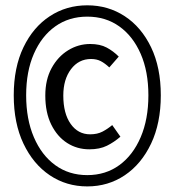

<svg xmlns="http://www.w3.org/2000/svg" viewBox="-20 -673 640 704"><path d="M300 10.5Q223.4 10.5 162.5 -30.4Q101.6 -71.4 66 -146.4Q30.4 -221.4 30.4 -323.5Q30.4 -425.6 66 -499.6Q101.6 -573.6 162.5 -613.5Q223.4 -653.5 300 -653.5Q376.6 -653.5 437.5 -613.5Q498.4 -573.6 534 -499.6Q569.6 -425.6 569.6 -323.5Q569.6 -221.4 534 -146.4Q498.4 -71.4 437.5 -30.4Q376.6 10.5 300 10.5ZM300 -30.9Q367.2 -30.9 417.4 -67.4Q467.6 -103.9 495.8 -169.9Q524.1 -235.9 524.1 -323.5Q524.1 -411.1 495.8 -475.7Q467.6 -540.4 417.4 -576.2Q367.2 -612 300 -612Q232.8 -612 182.6 -576.2Q132.4 -540.4 104.2 -475.7Q75.9 -411.1 75.9 -323.5Q75.9 -235.9 104.2 -169.9Q132.4 -103.9 182.6 -67.4Q232.8 -30.9 300 -30.9ZM307.7 -125.5Q262.6 -125.5 226.1 -148.8Q189.6 -172.2 167.8 -216.5Q146.1 -260.8 146.1 -322.7Q146.1 -381.1 169.2 -423.3Q192.3 -465.6 229.8 -488.6Q267.3 -511.7 310.7 -511.7Q346.7 -511.7 371.2 -498.6Q395.6 -485.5 415.4 -465.5L380.8 -425.8Q365.1 -440.6 349.9 -448.6Q334.7 -456.7 313.9 -456.7Q268.5 -456.7 240.3 -419.3Q212.1 -382 212.1 -322.7Q212.1 -256.9 239.1 -218.7Q266 -180.5 310.4 -180.5Q336.9 -180.5 355.8 -190.4Q374.7 -200.3 391.5 -214.4L421.5 -171.8Q398.7 -151.9 372.2 -138.7Q345.6 -125.5 307.7 -125.5Z"/></svg>

Font: Source Code Pro ExtraLight
Style: Regular
Weight: 200
Monospace: yes
Designer: Paul D. Hunt, Teo Tuominen
Foundry: Adobe
Version: Version 1.026;hotconv 1.1.0;makeotfexe 2.6.0